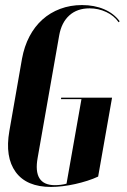

<svg xmlns="http://www.w3.org/2000/svg" viewBox="-20 -729 504 759"><path d="M67 -497Q76 -546 96.5 -585Q117 -624 147.5 -651.5Q178 -679 218 -694Q258 -709 304 -709Q353 -709 391.5 -692.5Q430 -676 453 -645L449 -641Q431 -667 400 -681.5Q369 -696 334 -696Q285 -696 254 -668Q223 -640 214 -589L129 -106Q109 3 197 3Q208 3 220.5 1.5Q233 0 243 -3L302 -337H221L222 -343H423L368 -31Q349 -22 325.5 -14.5Q302 -7 277.5 -1.5Q253 4 228 7Q203 10 182 10Q85 10 42 -49Q-1 -108 17 -211Z"/></svg>

Font: Moniqa Black Ita Display
Style: Italic
Weight: 900
Italic angle: -10°
Designer: Rajesh Rajput
Foundry: Rajesh Rajput
Version: Version 1.000